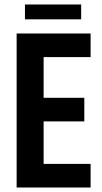

<svg xmlns="http://www.w3.org/2000/svg" viewBox="-20 -834 452 854"><path d="M91 -814H341V-748H91ZM54 -685H383V-580H174V-399H355V-294H174V-105H383V0H54Z"/></svg>

Font: Khand Semibold
Style: Regular
Weight: 600
Designer: Devanagari: Sanchit Sawaria, Jyotish Sonowal; Latin: Satya Rajpurohit
Foundry: Indian Type Foundry
Version: Version 1.100;PS 1.0;hotconv 1.0.78;makeotf.lib2.5.61930; tt